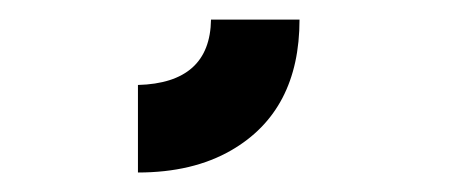

<svg xmlns="http://www.w3.org/2000/svg" viewBox="-20 -140 456 195"><path d="M120.1 35.2V-53.7Q193.4 -55.7 194.3 -120.1H284.2Q284.2 -27.3 214.8 12.7Q175.8 35.2 120.1 35.2Z"/></svg>

Font: Post No Bills Colombo
Style: ExtraBold
Weight: 900
Designer: Kosala Senevirathne, Siva Puranthara, Lasantha Premarathna, Tharique Azeez
Foundry: Mooniak
Version: Version 1.220 ; ttfautohint (v1.5)